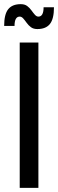

<svg xmlns="http://www.w3.org/2000/svg" viewBox="-25 -905 280 925"><path d="M70 0V-700H160V0ZM155 -765Q136 -765 124 -774Q112 -783 103.5 -795Q95 -807 87 -816Q79 -825 70 -825Q45 -825 45 -780H-5Q-5 -836 14.5 -860.5Q34 -885 75 -885Q94 -885 106 -876Q118 -867 126.5 -855Q135 -843 143 -834Q151 -825 160 -825Q185 -825 185 -870H235Q235 -814 215.5 -789.5Q196 -765 155 -765Z"/></svg>

Font: Cuprum
Style: Regular
Weight: 400
Designer: Jovanny Lemonad
Foundry: Jovanny Lemonad
Version: Version 3.000